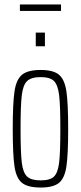

<svg xmlns="http://www.w3.org/2000/svg" viewBox="-20 -831 362 859"><path d="M37 -254Q37 -370 45 -423Q53 -476 79 -497Q105 -518 162 -518Q218 -518 243.5 -497Q269 -476 277 -423Q285 -370 285 -254Q285 -138 277 -85.5Q269 -33 243.5 -12.5Q218 8 162 8Q105 8 79 -12.5Q53 -33 45 -85.5Q37 -138 37 -254ZM250 -254Q250 -360 244.5 -405.5Q239 -451 221.5 -468.5Q204 -486 162 -486Q120 -486 101.5 -468.5Q83 -451 77.5 -405Q72 -359 72 -254Q72 -149 77.5 -103.5Q83 -58 101.5 -41Q120 -24 162 -24Q204 -24 221.5 -41Q239 -58 244.5 -103Q250 -148 250 -254ZM140 -624V-685H181V-624ZM69 -782V-811H253V-782Z"/></svg>

Font: Saira Ultra Condensed Thin
Style: Regular
Weight: 100
Width: 1
Designer: Hector Gatti with collaboration of the Omnibus-Type team
Foundry: Omnibus-Type
Version: Version 1.001; ttfautohint (v1.8)